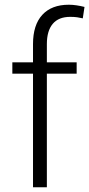

<svg xmlns="http://www.w3.org/2000/svg" viewBox="-20 -792 377 812"><path d="M119.6 0V-480.5H32.2V-528.3H119.6V-605.5Q119.6 -686.5 158.9 -729.2Q198.2 -772 271 -772Q287.1 -772 303.5 -769.5Q319.8 -767.1 337.4 -762.7L330.1 -714.4Q317.9 -717.3 305.9 -719Q293.9 -720.7 276.9 -720.7Q228 -720.7 203.1 -691.2Q178.2 -661.6 178.2 -605.5V-528.3H304.2V-480.5H178.2V0Z"/></svg>

Font: Roboto Web
Style: Light
Weight: 300
Designer: Google
Version: Version 1.200310; 2013